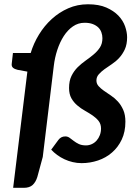

<svg xmlns="http://www.w3.org/2000/svg" viewBox="-20 -755 648 898"><path d="M391.5 -735C358.5 -735 327.8 -728.8 299.2 -716.2C270.8 -703.8 245 -687 222 -666C199 -645 179.1 -620.8 162.2 -593.2C145.4 -565.8 132.5 -537 123.5 -507H40.5L35 -458C33.7 -449.3 35.6 -442.8 40.8 -438.2C45.9 -433.8 53 -430.5 62 -428.5L108 -420L41.5 123.5H91C109 123.5 122.8 119.1 132.5 110.2C142.2 101.4 149.5 89 154.5 73L180 -21L231.5 -446C234.5 -472 240 -497.2 248 -521.5C256 -545.8 266.1 -567.4 278.2 -586.2C290.4 -605.1 304.7 -620.2 321 -631.5C337.3 -642.8 355.5 -648.5 375.5 -648.5C390.5 -648.5 403.2 -646.5 413.8 -642.5C424.2 -638.5 432.8 -633.2 439.5 -626.8C446.2 -620.2 451.1 -612.6 454.2 -603.8C457.4 -594.9 459 -585.8 459 -576.5C459 -559.5 455.2 -545.1 447.5 -533.2C439.8 -521.4 430.2 -510.6 418.5 -500.8C406.8 -490.9 394.3 -481.3 381 -472C367.7 -462.7 355.2 -452.2 343.5 -440.8C331.8 -429.2 322.2 -415.8 314.5 -400.2C306.8 -384.8 303 -365.8 303 -343.5C303 -324.2 306.7 -308.1 314 -295.2C321.3 -282.4 330.6 -271.2 341.8 -261.8C352.9 -252.2 364.9 -243.9 377.8 -236.8C390.6 -229.6 402.6 -222.2 413.8 -214.5C424.9 -206.8 434.2 -198.2 441.5 -188.8C448.8 -179.2 452.5 -167.7 452.5 -154C452.5 -143 450.7 -132.7 447 -123C443.3 -113.3 438.3 -104.9 432 -97.8C425.7 -90.6 418.2 -85 409.5 -81C400.8 -77 391.7 -75 382 -75C368.7 -75 357.5 -77.2 348.5 -81.5C339.5 -85.8 331.6 -90.7 324.8 -96C317.9 -101.3 311.5 -106.2 305.5 -110.5C299.5 -114.8 292.8 -117 285.5 -117C278.2 -117 271.8 -115.5 266.5 -112.5C261.2 -109.5 256.7 -105.5 253 -100.5L219.5 -55C227.8 -46 237.2 -37.7 247.8 -30C258.2 -22.3 269.6 -15.7 281.8 -10C293.9 -4.3 306.8 0.1 320.2 3.2C333.8 6.4 347.5 8 361.5 8C388.2 8 413.8 3.8 438.5 -4.5C463.2 -12.8 485 -25.2 504 -41.8C523 -58.2 538.2 -78.5 549.5 -102.5C560.8 -126.5 566.5 -154.3 566.5 -186C566.5 -207.3 563.2 -225.6 556.5 -240.8C549.8 -255.9 541.5 -269 531.5 -280C521.5 -291 510.6 -300.4 498.8 -308.2C486.9 -316.1 476 -323.5 466 -330.5C456 -337.5 447.7 -344.8 441 -352.2C434.3 -359.8 431 -368.5 431 -378.5C431 -389.5 434.6 -399.1 441.8 -407.2C448.9 -415.4 457.8 -423.3 468.2 -431C478.8 -438.7 490.2 -446.6 502.8 -454.8C515.2 -462.9 526.8 -472.7 537.2 -484C547.8 -495.3 556.6 -508.8 563.8 -524.2C570.9 -539.8 574.5 -558.5 574.5 -580.5C574.5 -596.5 571.3 -613.6 565 -631.8C558.7 -649.9 548.2 -666.6 533.8 -681.8C519.2 -696.9 500.4 -709.6 477.2 -719.8C454.1 -729.9 425.5 -735 391.5 -735Z"/></svg>

Font: Lato
Style: Bold Italic
Weight: 700
Italic angle: -7°
Designer: Lukasz Dziedzic
Foundry: tyPoland Lukasz Dziedzic
Version: Version 2.007; 2014-02-27